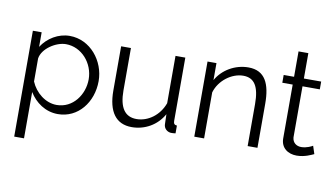

<svg xmlns="http://www.w3.org/2000/svg" viewBox="-86 -898 2296 1311"><g transform="rotate(10 1062.0 -242.0)"><path d="M143 -108C184 -41 254 10 341 10C481 10 577 -113 577 -260C577 -399 473 -530 330 -530C251 -530 178 -485 136 -420V-521H75V213H143ZM508 -260C508 -154 435 -50 322 -50C245 -50 174 -107 143 -181V-341C153 -411 246 -470 314 -470C423 -470 508 -372 508 -260Z M687 -215C687 -67 744 10 853 10C944 10 1027 -37 1072 -118L1074 -48C1075 -21 1096 0 1124 2C1133 2 1140 2 1156 0V-54C1139 -55 1132 -63 1132 -82V-521H1064V-193C1033 -106 956 -50 876 -50C795 -50 755 -108 755 -227V-521H687Z M1724 0V-305C1724 -442 1685 -530 1569 -530C1476 -530 1390 -479 1348 -403V-521H1286V0H1354V-319C1379 -405 1464 -468 1544 -468C1620 -468 1656 -414 1656 -291V0Z M2114 -25 2096 -80C2088 -75 2055 -57 2017 -57C1985 -57 1957 -75 1954 -113V-467H2074V-521H1954V-697H1886V-521H1814V-467H1886V-94C1886 -27 1937 6 1996 6C2052 6 2098 -18 2114 -25Z"/></g></svg>

Font: FIGSv2-sans-serif
Style: Regular
Weight: 400
Designer: Matt McInerney, Pablo Impallari, Rodrigo Fuenzalida,Mirko Velimirovic
Foundry: Matt McInerney, Pablo Impallari, Rodrigo Fuenzalida
Version: Version 4.021;hotconv 1.0.109;makeotfexe 2.5.65596